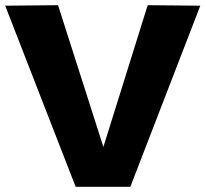

<svg xmlns="http://www.w3.org/2000/svg" viewBox="-20 -721 793 741"><path d="M272 0 0 -699 204 -701 379 -154 550 -701 753 -699 483 0Z"/></svg>

Font: Georama SemiExpanded
Style: Bold
Weight: 700
Width: 6
Designer: Jean-Baptiste Levee
Foundry: Production Type
Version: Version 1.001